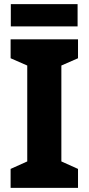

<svg xmlns="http://www.w3.org/2000/svg" viewBox="-20 -903 426 923"><path d="M355 0H31V-91L111 -127V-588L31 -623V-714H355V-623L275 -588V-127L355 -91ZM353 -883V-776H32V-883Z"/></svg>

Font: Noto Sans SemiCondensed ExtraBold
Style: Regular
Weight: 800
Width: 4
Designer: Monotype Design Team
Foundry: Monotype Imaging Inc.
Version: Version 2.013; ttfautohint (v1.8.4.7-5d5b)